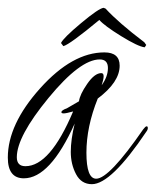

<svg xmlns="http://www.w3.org/2000/svg" viewBox="-33 -457 398 491"><path d="M341 -120Q251 14 202 14Q175 14 161.5 -11.5Q148 -37 148 -68.5Q148 -100 158 -141Q95 -1 28 -1Q-13 -1 -13 -54Q-13 -139 69.5 -231Q152 -323 234 -323Q273 -323 273 -289Q273 -247 217 -205Q188 -133 188 -66.5Q188 0 213 0Q246 0 333 -126Q339 -134 342 -134Q345 -134 345 -129.5Q345 -125 341 -120ZM227 -239Q243 -261 243 -283Q243 -305 222 -305Q172 -305 91 -206.5Q10 -108 10 -55Q10 -32 32 -32Q95 -32 154 -172Q136 -167 130 -167Q124 -167 124 -170Q124 -175 138 -180L169 -198Q171 -215 190 -242.5Q209 -270 226 -270Q232 -270 232 -262Q232 -254 227 -239ZM341 -342 337 -336Q320 -338 277 -364.5Q234 -391 221 -406Q145 -343 129 -339L123 -347Q129 -360 174.5 -398Q220 -436 232 -437L237 -435Q270 -399 336 -349Z"/></svg>

Font: Ruthie
Style: Regular
Weight: 400
Designer: Robert E. Leuschke
Foundry: Robert E. Leuschke
Version: Version 1.003